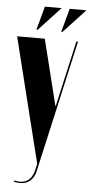

<svg xmlns="http://www.w3.org/2000/svg" viewBox="-67 -887 439 926"><g transform="rotate(5 152.0 -424.0)"><path d="M125 -699H-9L141 -95L134 -63Q125 -26 101 -11Q77 4 38 -5L36 1Q78 11 105.5 -5Q133 -21 142 -61L286 -699H278L215 -421L206 -381H204L194 -421ZM207 -739 313 -853H232L201 -739ZM87 -739 193 -853H112L81 -739Z"/></g></svg>

Font: Moniqa Black
Style: Regular
Weight: 900
Designer: Rajesh Rajput
Foundry: Rajesh Rajput
Version: Version 1.000